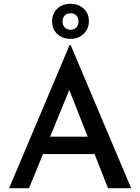

<svg xmlns="http://www.w3.org/2000/svg" viewBox="-20 -993 740 1013"><path d="M28 0 347 -755H353L672 0H550L318 -588L395 -639L133 0ZM222 -272H480L517 -180H190ZM255 -880Q255 -922 282.5 -947.5Q310 -973 352 -973Q394 -973 421.5 -947.5Q449 -922 449 -881Q449 -840 421 -814Q393 -788 352 -788Q310 -788 282.5 -813.5Q255 -839 255 -880ZM310 -879Q310 -860 322 -848Q334 -836 352 -836Q371 -836 382.5 -848Q394 -860 394 -879Q394 -900 382.5 -911.5Q371 -923 353 -923Q334 -923 322 -911.5Q310 -900 310 -879Z"/></svg>

Font: Josefin Sans Medium
Style: Regular
Weight: 500
Designer: Santiago Orozco
Foundry: Typemade
Version: Version 2.001